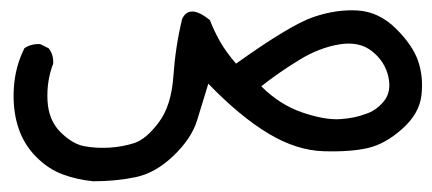

<svg xmlns="http://www.w3.org/2000/svg" viewBox="-20 -80 822 365"><path d="M157.2 264.6Q127 261.7 99.1 251.5Q71.3 241.2 47.9 217.3Q24.4 193.4 14.2 160.6Q3.9 127.9 6.3 87.4Q8.8 46.9 26.4 11.7Q39.1 2.9 56.6 3.9L72.3 11.7Q82 23.4 81.1 41Q68.4 74.2 70.3 111.3Q72.3 148.4 94.7 170.9Q117.2 193.4 139.6 197.8Q162.1 202.1 187.5 200.7Q212.9 199.2 235.4 191.9Q257.8 184.6 281.7 152.8Q305.7 121.1 309.6 64.9Q313.5 8.8 326.2 -43.9Q339.8 -73.2 378.9 -42Q387.7 -19.5 398.9 0Q410.2 19.5 428.7 41Q531.2 -32.2 575.2 -47.4Q619.1 -62.5 659.7 -60.1Q700.2 -57.6 732.4 -25.9Q764.6 5.9 774.9 36.1Q785.2 66.4 781.2 101.1Q777.3 135.7 745.1 164.6Q712.9 193.4 680.2 201.2Q647.5 209 595.7 207.5Q543.9 206.1 490.2 173.8Q436.5 141.6 376 79.1Q365.2 115.2 354.5 149.4Q343.8 183.6 309.6 216.3Q275.4 249 237.8 256.8Q200.2 264.6 157.2 264.6ZM674.8 136.7Q694.3 130.9 709.5 112.8Q724.6 94.7 718.3 65.9Q711.9 37.1 687.5 17.6Q663.1 -2 625 4.4Q586.9 10.7 549.3 33.7Q511.7 56.6 476.6 84Q511.7 119.1 554.7 133.8Q597.7 148.4 626.5 146.5Q655.3 144.5 674.8 136.7Z"/></svg>

Font: JasonHandwriting1
Style: Regular
Weight: 400
Version: Version 1.48.20